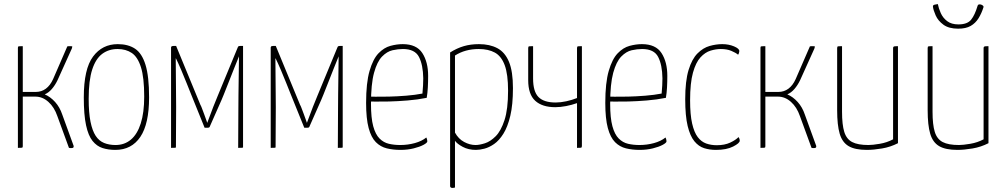

<svg xmlns="http://www.w3.org/2000/svg" viewBox="-20 -727 4953 944"><path d="M332 1Q329 1 325.5 1Q322 1 319 0L262 -156Q247 -200 218 -226Q189 -252 154 -252H92V-8Q92 -4 91 -2.5Q90 -1 85 -0.5Q80 0 68 0V-492Q68 -496 69 -497.5Q70 -499 75 -499.5Q80 -500 92 -500V-275H156Q184 -275 205.5 -291Q227 -307 241 -338L311 -499Q315 -500 318.5 -500Q322 -500 326 -500Q336 -500 335.5 -497.5Q335 -495 333 -488L263 -333Q251 -308 235 -289.5Q219 -271 200 -263Q228 -251 251 -225.5Q274 -200 286 -164L342 -10Q343 -4 340.5 -1.5Q338 1 332 1Z M547 10Q513 10 484.5 1Q456 -8 435 -34Q414 -60 403 -111.5Q392 -163 392 -248Q392 -388 437.5 -449Q483 -510 559 -510Q610 -510 644 -487.5Q678 -465 695.5 -408Q713 -351 713 -248Q713 -118 670 -54Q627 10 547 10ZM548 -14Q592 -14 623.5 -40.5Q655 -67 672 -120Q689 -173 689 -252Q689 -346 673 -396.5Q657 -447 628 -466.5Q599 -486 558 -486Q515 -486 483 -462.5Q451 -439 433.5 -385.5Q416 -332 416 -241Q416 -173 425 -128.5Q434 -84 450.5 -59Q467 -34 492 -24Q517 -14 548 -14Z M821 0V-494Q821 -494 822.5 -497.5Q824 -501 832 -501H846L966 -210Q967 -210 972 -197Q977 -184 983.5 -166.5Q990 -149 994.5 -136Q999 -123 999 -123Q1013 -162 1028.5 -201.5Q1044 -241 1051 -257L1149 -494Q1149 -495 1151 -498Q1153 -501 1160 -501H1175V-7Q1175 -4 1175 -2.5Q1175 -1 1170 -0.5Q1165 0 1151 0L1152 -192Q1152 -201 1152.5 -261Q1153 -321 1155 -450Q1146 -428 1132 -393Q1118 -358 1104 -322Q1090 -286 1080 -261.5Q1070 -237 1069 -235L1012 -106Q1011 -99 1001 -99H986L931 -235Q931 -235 921.5 -258.5Q912 -282 898.5 -316Q885 -350 870.5 -384Q856 -418 845 -440Q845 -440 844.5 -440Q844 -440 844 -440Q845 -327 845.5 -266Q846 -205 846 -200L845 -7Q845 -4 845 -2.5Q845 -1 840 -0.5Q835 0 821 0Z M1311 0V-494Q1311 -494 1312.5 -497.5Q1314 -501 1322 -501H1336L1456 -210Q1457 -210 1462 -197Q1467 -184 1473.5 -166.5Q1480 -149 1484.5 -136Q1489 -123 1489 -123Q1503 -162 1518.5 -201.5Q1534 -241 1541 -257L1639 -494Q1639 -495 1641 -498Q1643 -501 1650 -501H1665V-7Q1665 -4 1665 -2.5Q1665 -1 1660 -0.5Q1655 0 1641 0L1642 -192Q1642 -201 1642.5 -261Q1643 -321 1645 -450Q1636 -428 1622 -393Q1608 -358 1594 -322Q1580 -286 1570 -261.5Q1560 -237 1559 -235L1502 -106Q1501 -99 1491 -99H1476L1421 -235Q1421 -235 1411.5 -258.5Q1402 -282 1388.5 -316Q1375 -350 1360.5 -384Q1346 -418 1335 -440Q1335 -440 1334.5 -440Q1334 -440 1334 -440Q1335 -327 1335.5 -266Q1336 -205 1336 -200L1335 -7Q1335 -4 1335 -2.5Q1335 -1 1330 -0.5Q1325 0 1311 0Z M1949 10Q1913 10 1882 2.5Q1851 -5 1828 -28Q1805 -51 1792.5 -97.5Q1780 -144 1780 -221Q1780 -320 1797 -378.5Q1814 -437 1841 -465Q1868 -493 1899.5 -501.5Q1931 -510 1960 -510Q2028 -510 2056.5 -466Q2085 -422 2085 -354Q2085 -325 2083.5 -297Q2082 -269 2078 -246Q2033 -237 1984 -233Q1935 -229 1893 -228Q1851 -227 1825 -227.5Q1799 -228 1799 -228V-252Q1799 -252 1825.5 -251.5Q1852 -251 1892.5 -252Q1933 -253 1977 -256.5Q2021 -260 2057 -267Q2059 -290 2060 -307Q2061 -324 2061 -342Q2060 -408 2040 -447Q2020 -486 1961 -486Q1937 -486 1910 -480Q1883 -474 1858.5 -449Q1834 -424 1819 -369Q1804 -314 1804 -217Q1804 -147 1815 -106.5Q1826 -66 1846 -46Q1866 -26 1892 -20Q1918 -14 1948 -14Q1985 -14 2019.5 -23.5Q2054 -33 2076 -51Q2079 -45 2080 -40Q2081 -35 2081 -32Q2081 -25 2062.5 -15Q2044 -5 2014 2.5Q1984 10 1949 10Z M2204 197Q2199 197 2196 194.5Q2193 192 2193 188V-469Q2226 -490 2260 -500Q2294 -510 2335 -510Q2388 -510 2425.5 -490Q2463 -470 2482.5 -423Q2502 -376 2502 -294Q2502 -212 2489 -157.5Q2476 -103 2455 -69.5Q2434 -36 2409.5 -19Q2385 -2 2361.5 4Q2338 10 2320 10Q2283 10 2255 -5Q2227 -20 2217 -35V195Q2213 196 2210 196.5Q2207 197 2204 197ZM2318 -14Q2337 -14 2364 -22.5Q2391 -31 2417 -57Q2443 -83 2460.5 -136.5Q2478 -190 2478 -281Q2478 -362 2461.5 -406.5Q2445 -451 2413 -468.5Q2381 -486 2334 -486Q2267 -486 2217 -454V-75Q2234 -44 2262 -29Q2290 -14 2318 -14Z M2817 0V-220Q2792 -211 2763.5 -205.5Q2735 -200 2710 -200Q2646 -200 2611.5 -231.5Q2577 -263 2577 -333V-490Q2577 -495 2578 -497Q2579 -499 2584 -499.5Q2589 -500 2601 -500V-341Q2601 -277 2627.5 -250Q2654 -223 2712 -223Q2736 -223 2764 -229Q2792 -235 2817 -245V-490Q2817 -495 2818 -497Q2819 -499 2824 -499.5Q2829 -500 2841 -500V-10Q2841 -5 2840 -3Q2839 -1 2834 -0.5Q2829 0 2817 0Z M3125 10Q3089 10 3058 2.5Q3027 -5 3004 -28Q2981 -51 2968.5 -97.5Q2956 -144 2956 -221Q2956 -320 2973 -378.5Q2990 -437 3017 -465Q3044 -493 3075.5 -501.5Q3107 -510 3136 -510Q3204 -510 3232.5 -466Q3261 -422 3261 -354Q3261 -325 3259.5 -297Q3258 -269 3254 -246Q3209 -237 3160 -233Q3111 -229 3069 -228Q3027 -227 3001 -227.5Q2975 -228 2975 -228V-252Q2975 -252 3001.5 -251.5Q3028 -251 3068.5 -252Q3109 -253 3153 -256.5Q3197 -260 3233 -267Q3235 -290 3236 -307Q3237 -324 3237 -342Q3236 -408 3216 -447Q3196 -486 3137 -486Q3113 -486 3086 -480Q3059 -474 3034.5 -449Q3010 -424 2995 -369Q2980 -314 2980 -217Q2980 -147 2991 -106.5Q3002 -66 3022 -46Q3042 -26 3068 -20Q3094 -14 3124 -14Q3161 -14 3195.5 -23.5Q3230 -33 3252 -51Q3255 -45 3256 -40Q3257 -35 3257 -32Q3257 -25 3238.5 -15Q3220 -5 3190 2.5Q3160 10 3125 10Z M3500 10Q3469 10 3442 1.5Q3415 -7 3394 -32.5Q3373 -58 3361 -107.5Q3349 -157 3349 -239Q3349 -329 3365.5 -383Q3382 -437 3409.5 -464.5Q3437 -492 3469 -501Q3501 -510 3531 -510Q3563 -510 3589 -499Q3615 -488 3615 -476Q3615 -473 3613.5 -467.5Q3612 -462 3609 -458Q3597 -468 3575.5 -477Q3554 -486 3524 -486Q3500 -486 3473.5 -478Q3447 -470 3424 -445Q3401 -420 3387 -369.5Q3373 -319 3373 -234Q3373 -163 3383 -119.5Q3393 -76 3410.5 -53Q3428 -30 3452 -21.5Q3476 -13 3504 -13Q3543 -13 3570.5 -26Q3598 -39 3611 -53Q3614 -49 3615.5 -44.5Q3617 -40 3617 -35Q3617 -23 3584.5 -6.5Q3552 10 3500 10Z M3983 1Q3980 1 3976.5 1Q3973 1 3970 0L3913 -156Q3898 -200 3869 -226Q3840 -252 3805 -252H3743V-8Q3743 -4 3742 -2.5Q3741 -1 3736 -0.5Q3731 0 3719 0V-492Q3719 -496 3720 -497.5Q3721 -499 3726 -499.5Q3731 -500 3743 -500V-275H3807Q3835 -275 3856.5 -291Q3878 -307 3892 -338L3962 -499Q3966 -500 3969.5 -500Q3973 -500 3977 -500Q3987 -500 3986.5 -497.5Q3986 -495 3984 -488L3914 -333Q3902 -308 3886 -289.5Q3870 -271 3851 -263Q3879 -251 3902 -225.5Q3925 -200 3937 -164L3993 -10Q3994 -4 3991.5 -1.5Q3989 1 3983 1Z M4242 10Q4184 10 4152.5 -8.5Q4121 -27 4108.5 -69.5Q4096 -112 4096 -185V-490Q4096 -495 4097 -497Q4098 -499 4103 -499.5Q4108 -500 4120 -500V-178Q4120 -114 4131 -78.5Q4142 -43 4170 -28.5Q4198 -14 4250 -14Q4270 -14 4305.5 -20Q4341 -26 4371 -42V-490Q4371 -495 4373 -497Q4375 -499 4380.5 -499.5Q4386 -500 4395 -500V-23Q4358 -4 4316.5 3Q4275 10 4242 10Z M4687 10Q4629 10 4597.5 -8.5Q4566 -27 4553.5 -69.5Q4541 -112 4541 -185V-490Q4541 -495 4542 -497Q4543 -499 4548 -499.5Q4553 -500 4565 -500V-178Q4565 -114 4576 -78.5Q4587 -43 4615 -28.5Q4643 -14 4695 -14Q4715 -14 4750.5 -20Q4786 -26 4816 -42V-490Q4816 -495 4818 -497Q4820 -499 4825.5 -499.5Q4831 -500 4840 -500V-23Q4803 -4 4761.5 3Q4720 10 4687 10ZM4691 -586Q4645 -586 4618.5 -605.5Q4592 -625 4580.5 -651Q4569 -677 4567 -694Q4566 -702 4575 -704Q4584 -706 4591 -707Q4595 -686 4605.5 -662.5Q4616 -639 4637 -623Q4658 -607 4692 -607Q4736 -607 4754.5 -630Q4773 -653 4786 -697Q4788 -705 4795 -705.5Q4802 -706 4808.5 -702.5Q4815 -699 4816 -693Q4806 -661 4791 -637Q4776 -613 4752.5 -599.5Q4729 -586 4691 -586Z"/></svg>

Font: Yanone Kaffeesatz ExtraLight
Style: Regular
Weight: 200
Designer: Yanone (Cyrillic: Daniel Pouzeot, Huerta Tipografica, and Cyreal)
Foundry: Yanone
Version: Version 2.003